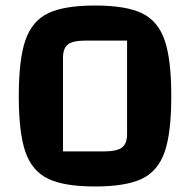

<svg xmlns="http://www.w3.org/2000/svg" viewBox="-20 -660 688 695"><path d="M324 -640Q436 -640 494 -612Q552 -584 576 -514.5Q600 -445 600 -312Q600 -179 576 -110Q552 -41 494 -13Q436 15 324 15Q212 15 154 -13Q96 -41 72 -110Q48 -179 48 -312Q48 -445 72 -514.5Q96 -584 154 -612Q212 -640 324 -640ZM357 -112Q403 -112 421.5 -126Q440 -140 440 -175V-513H289Q243 -513 225.5 -499Q208 -485 208 -450V-112Z"/></svg>

Font: Changa SemiBold
Style: Regular
Weight: 600
Designer: Eduardo Rodriguez Tunni
Foundry: Eduardo Rodriguez Tunni
Version: Version 2.002; ttfautohint (v1.5) -l 8 -r 50 -G 150 -x 14 -H